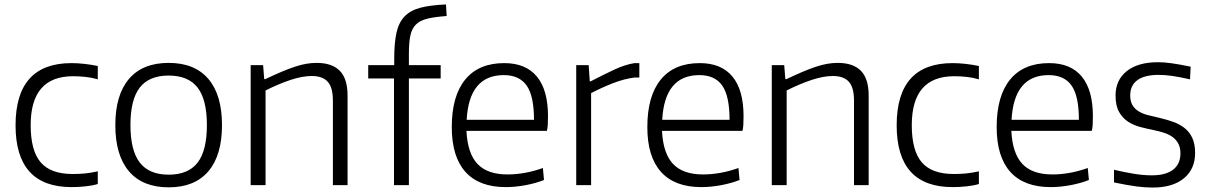

<svg xmlns="http://www.w3.org/2000/svg" viewBox="-20 -833 5441 864"><path d="M302 9Q50 9 50 -269Q50 -549 302 -549Q329 -549 360.5 -545.5Q392 -542 420 -536V-476Q393 -484 364.5 -487Q336 -490 309 -490Q118 -490 118 -270Q118 -155 163 -102.5Q208 -50 307 -50Q337 -50 362.5 -52.5Q388 -55 420 -62V-5Q398 2 365.5 5.5Q333 9 302 9Z M567 -270Q567 -156 609 -101.5Q651 -47 739 -47Q827 -47 869 -101Q911 -155 911 -270Q911 -385 869 -439Q827 -493 739 -493Q651 -493 609 -439Q567 -385 567 -270ZM917.5 -62Q856 10 739 10Q622 10 560.5 -62Q499 -134 499 -270Q499 -406 560.5 -478Q622 -550 739 -550Q856 -550 917.5 -478Q979 -406 979 -270Q979 -134 917.5 -62Z M1108 -540H1164L1169 -477H1174Q1214 -496 1247 -510Q1280 -524 1307.5 -533Q1335 -542 1358.5 -546Q1382 -550 1405 -550Q1474 -550 1509 -514.5Q1544 -479 1544 -403V0H1478V-380Q1478 -440 1454.5 -465.5Q1431 -491 1383 -491Q1341 -491 1288 -473.5Q1235 -456 1175 -426V0H1108Z M1753 -480H1637V-540H1754V-567Q1754 -639 1764 -685Q1774 -731 1800 -758.5Q1826 -786 1871 -798Q1916 -810 1987 -813L1990 -761Q1937 -757 1903.5 -749Q1870 -741 1851.5 -722.5Q1833 -704 1826.5 -672.5Q1820 -641 1820 -591V-540H1963V-480H1820V0H1753Z M2247 -495Q2091 -495 2080 -294H2383Q2383 -401 2350 -448Q2317 -495 2247 -495ZM2256 9Q2136 9 2074.5 -59.5Q2013 -128 2013 -261Q2013 -401 2073.5 -475Q2134 -549 2249 -549Q2346 -549 2396 -488.5Q2446 -428 2446 -310Q2446 -287 2445 -271Q2444 -255 2441 -244H2079Q2084 -143 2128.5 -95.5Q2173 -48 2264 -48Q2301 -48 2341 -55Q2381 -62 2423 -77L2428 -23Q2390 -8 2344 0.5Q2298 9 2256 9Z M2573 -540H2629L2634 -467H2638Q2698 -498 2745 -520Q2792 -542 2835 -549H2857V-484H2834Q2788 -478 2738 -458.5Q2688 -439 2640 -414V0H2573Z M3127 -495Q2971 -495 2960 -294H3263Q3263 -401 3230 -448Q3197 -495 3127 -495ZM3136 9Q3016 9 2954.5 -59.5Q2893 -128 2893 -261Q2893 -401 2953.5 -475Q3014 -549 3129 -549Q3226 -549 3276 -488.5Q3326 -428 3326 -310Q3326 -287 3325 -271Q3324 -255 3321 -244H2959Q2964 -143 3008.5 -95.5Q3053 -48 3144 -48Q3181 -48 3221 -55Q3261 -62 3303 -77L3308 -23Q3270 -8 3224 0.5Q3178 9 3136 9Z M3453 -540H3509L3514 -477H3519Q3559 -496 3592 -510Q3625 -524 3652.5 -533Q3680 -542 3703.5 -546Q3727 -550 3750 -550Q3819 -550 3854 -514.5Q3889 -479 3889 -403V0H3823V-380Q3823 -440 3799.5 -465.5Q3776 -491 3728 -491Q3686 -491 3633 -473.5Q3580 -456 3520 -426V0H3453Z M4267 9Q4015 9 4015 -269Q4015 -549 4267 -549Q4294 -549 4325.5 -545.5Q4357 -542 4385 -536V-476Q4358 -484 4329.5 -487Q4301 -490 4274 -490Q4083 -490 4083 -270Q4083 -155 4128 -102.5Q4173 -50 4272 -50Q4302 -50 4327.5 -52.5Q4353 -55 4385 -62V-5Q4363 2 4330.5 5.5Q4298 9 4267 9Z M4699 -495Q4543 -495 4532 -294H4835Q4835 -401 4802 -448Q4769 -495 4699 -495ZM4708 9Q4588 9 4526.5 -59.5Q4465 -128 4465 -261Q4465 -401 4525.5 -475Q4586 -549 4701 -549Q4798 -549 4848 -488.5Q4898 -428 4898 -310Q4898 -287 4897 -271Q4896 -255 4893 -244H4531Q4536 -143 4580.5 -95.5Q4625 -48 4716 -48Q4753 -48 4793 -55Q4833 -62 4875 -77L4880 -23Q4842 -8 4796 0.5Q4750 9 4708 9Z M5167 11Q5133 11 5094.5 6Q5056 1 4993 -12V-69Q5040 -58 5082.5 -51Q5125 -44 5163 -44Q5226 -44 5259 -69.5Q5292 -95 5292 -143Q5292 -168 5283 -185.5Q5274 -203 5258.5 -215Q5243 -227 5221 -234.5Q5199 -242 5174 -247Q5144 -253 5113 -261Q5082 -269 5057 -285Q5032 -301 5016 -329Q5000 -357 5000 -403Q5000 -473 5050.5 -513Q5101 -553 5190 -553Q5205 -553 5219.5 -552Q5234 -551 5251 -548.5Q5268 -546 5288.5 -542.5Q5309 -539 5338 -533L5335 -476Q5286 -487 5254 -491.5Q5222 -496 5194 -496Q5131 -496 5098.5 -472.5Q5066 -449 5066 -404Q5066 -377 5076 -360Q5086 -343 5104 -332Q5122 -321 5145.5 -315Q5169 -309 5196 -303Q5230 -295 5259.5 -284.5Q5289 -274 5311 -256.5Q5333 -239 5345.5 -212Q5358 -185 5358 -145Q5358 -72 5307.5 -30.5Q5257 11 5167 11Z"/></svg>

Font: EncodeSans
Style: Light
Weight: 300
Designer: Pablo Impallari, Andres Torresi
Foundry: Pablo Impallari, Andres Torresi
Version: Version 1.000; ttfautohint (v1.4.1)